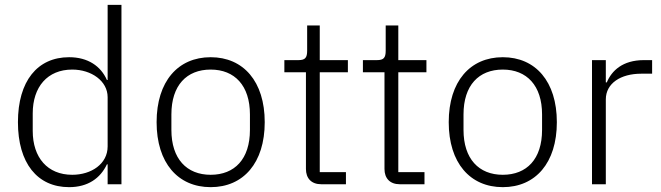

<svg xmlns="http://www.w3.org/2000/svg" viewBox="-20 -760 2726 792"><path d="M424 0H481V-740H424V-430H421C396 -487 343 -524 265 -524C134 -524 54 -425 54 -256C54 -87 134 12 265 12C343 12 394 -25 421 -82H424ZM278 -39C176 -39 115 -110 115 -220V-292C115 -402 176 -473 278 -473C357 -473 424 -426 424 -359V-156C424 -84 357 -39 278 -39Z M849 12C984 12 1072 -88 1072 -256C1072 -424 984 -524 849 -524C714 -524 626 -424 626 -256C626 -88 714 12 849 12ZM849 -39C750 -39 687 -105 687 -224V-288C687 -408 750 -473 849 -473C948 -473 1011 -407 1011 -288V-224C1011 -104 948 -39 849 -39Z M1407 0V-50H1299V-462H1415V-512H1299V-655H1247V-551C1247 -522 1239 -512 1211 -512H1153V-462H1242V-63C1242 -25 1264 0 1305 0Z M1731 0V-50H1623V-462H1739V-512H1623V-655H1571V-551C1571 -522 1563 -512 1535 -512H1477V-462H1566V-63C1566 -25 1588 0 1629 0Z M2054 12C2189 12 2277 -88 2277 -256C2277 -424 2189 -524 2054 -524C1919 -524 1831 -424 1831 -256C1831 -88 1919 12 2054 12ZM2054 -39C1955 -39 1892 -105 1892 -224V-288C1892 -408 1955 -473 2054 -473C2153 -473 2216 -407 2216 -288V-224C2216 -104 2153 -39 2054 -39Z M2479 0V-350C2479 -416 2540 -456 2625 -456H2670V-512H2636C2548 -512 2503 -468 2483 -420H2479V-512H2422V0Z"/></svg>

Font: IBM Plex Arabic Light
Style: Regular
Weight: 300
Designer: Mike Abbink, Paul van der Laan, Pieter van Rosmalen, Wael Morcos, Khajak Apelian
Foundry: Bold Monday
Version: Version 1.0